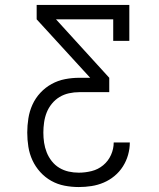

<svg xmlns="http://www.w3.org/2000/svg" viewBox="-20 -540 640 775"><path d="M298 215Q269 215 240.5 209.5Q212 204 187 190Q162 176 142.5 154.5Q123 133 111 107Q99 81 94.5 52.5Q90 24 90 -5Q90 -33 94.5 -62Q99 -91 111 -117.5Q123 -144 143 -165.5Q163 -187 188.5 -201Q214 -215 242.5 -220.5Q271 -226 300 -226H344L128 -462V-520H502V-375H437V-462H206L421 -226V-168H300Q279 -168 258.5 -163.5Q238 -159 220.5 -148.5Q203 -138 189.5 -121.5Q176 -105 168.5 -86Q161 -67 158 -46Q155 -25 155 -5Q155 16 158 36Q161 56 168.5 75Q176 94 189 110.5Q202 127 219.5 137.5Q237 148 257 152.5Q277 157 298 157Q324 157 350 150.5Q376 144 396.5 127Q417 110 428 85.5Q439 61 439 35H504Q504 60 497 85Q490 110 476 132Q462 154 442 170.5Q422 187 398.5 197Q375 207 349.5 211Q324 215 298 215Z"/></svg>

Font: Iosevka Etoile Light
Style: Regular
Weight: 300
Designer: Belleve Invis
Foundry: Belleve Invis
Version: Version 25.0.1; ttfautohint (v1.8.4)